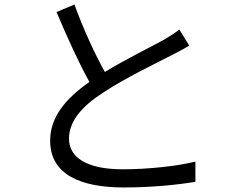

<svg xmlns="http://www.w3.org/2000/svg" viewBox="-20 -798 1040 846"><path d="M308 -778 229 -745C275 -636 328 -519 374 -437C267 -362 201 -281 201 -178C201 -28 337 28 525 28C650 28 765 16 841 3V-86C763 -66 630 -52 521 -52C363 -52 284 -104 284 -187C284 -263 340 -329 433 -389C531 -454 669 -520 737 -555C766 -570 791 -583 814 -597L770 -668C749 -651 728 -638 699 -621C644 -591 536 -538 442 -481C398 -560 348 -668 308 -778Z"/></svg>

Font: Noto Sans Mono CJK HK
Style: Regular
Weight: 400
Designer: Ryoko NISHIZUKA 西塚涼子 (kana, bopomofo & ideographs); Paul D. Hunt (Latin, Greek & Cyrillic); Sandoll Communications 산돌커뮤니
Foundry: Adobe
Version: Version 2.004;hotconv 1.0.118;makeotfexe 2.5.65603